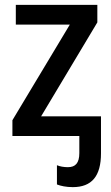

<svg xmlns="http://www.w3.org/2000/svg" viewBox="-20 -559 458 789"><path d="M380 -539H45V-458H267L31 -65V0H306V70C306 111 290 128 259 128C242 128 226 125 214 120V199C229 205 252 210 279 210C357 210 395 165 395 71V-81H149L380 -467Z"/></svg>

Font: Noto Sans SemiCondensed Medium
Style: Regular
Weight: 500
Width: 4
Designer: Monotype Design Team
Foundry: Monotype Imaging Inc.
Version: Version 2.013